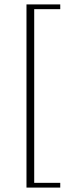

<svg xmlns="http://www.w3.org/2000/svg" viewBox="-20 -725 312 870"><path d="M100 125V-705H253V-683.5H135V103.5H253V125Z"/></svg>

Font: Newsreader 16pt 16pt ExtraLight
Style: Regular
Weight: 250
Version: Version 1.003